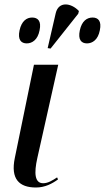

<svg xmlns="http://www.w3.org/2000/svg" viewBox="-20 -824 466 854"><path d="M205 -608 328 -763 331 -775C296 -812 241 -819 228 -766L192 -610ZM99 -631C123 -631 148 -647 156 -689C165 -731 148 -746 123 -746C99 -746 76 -731 67 -689C58 -647 74 -631 99 -631ZM367 -631C391 -631 416 -647 424 -689C433 -731 416 -746 392 -746C367 -746 344 -731 335 -689C326 -647 342 -631 367 -631ZM140 10C180 10 212 -7 238 -26L234 -35C214 -22 194 -9 172 -9C134 -9 131 -54 146 -121L239 -536H131L46 -122C26 -27 66 10 140 10Z"/></svg>

Font: Noto Serif Display Condensed Medium
Style: Italic
Weight: 500
Width: 3
Italic angle: -12°
Designer: Monotype Design Team
Foundry: Monotype Imaging Inc.
Version: Version 2.009